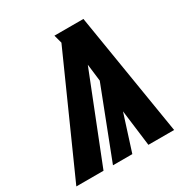

<svg xmlns="http://www.w3.org/2000/svg" viewBox="-221 -820 899 944"><g transform="rotate(-30 228.5 -348.0)"><path d="M497.1 0H351.1L325.2 -205.1L259.8 0H149.9L301.8 -393.1L290 -490.2L96.2 0H-58.1L231.9 -648.9L219.2 -695.8H383.8Z"/></g></svg>

Font: Fira Sans Compressed Heavy
Style: Italic
Weight: 900
Width: 3
Italic angle: -8°
Designer: Carrois Corporate & Edenspiekermann AG
Foundry: Carrois Corporate GbR & Edenspiekermann AG
Version: Version 4.203;PS 004.203;hotconv 1.0.88;makeotf.lib2.5.64775